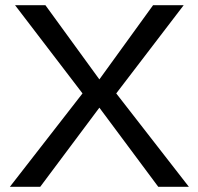

<svg xmlns="http://www.w3.org/2000/svg" viewBox="-20 -720 765 740"><path d="M688 -700H570L363 -414L155 -700H38L298 -360L18 0H135L363 -305L590 0H708L428 -360Z"/></svg>

Font: Gully
Style: Regular
Weight: 400
Designer: jaikishan Patel
Foundry: MagicType
Version: Version 1.000;Glyphs 3.2 (3242)